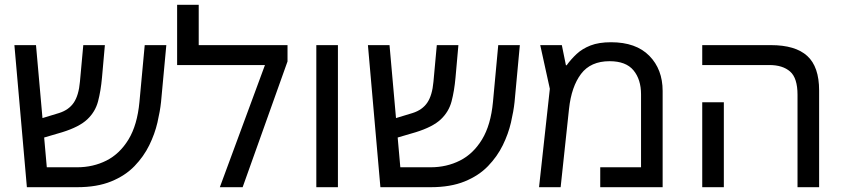

<svg xmlns="http://www.w3.org/2000/svg" viewBox="-20 -780 3513 800"><path d="M92 0 40 -592H130L157 -288L226 -309Q267 -322 287.5 -352.5Q308 -383 313 -439L327 -592H417L405 -457Q400 -401 388.5 -357.5Q377 -314 343.5 -282.5Q310 -251 239 -229L164 -207L175 -83H301Q368 -83 423.5 -111Q479 -139 515.5 -199Q552 -259 561 -355L583 -592H673L651 -355Q647 -317 636 -269.5Q625 -222 602 -175Q579 -128 540.5 -88Q502 -48 443 -24Q384 0 301 0Z M808 -592H1178V-524L991 0H896L1084 -509H718V-760H808Z M1298 0V-592H1388V0Z M1565 0 1513 -592H1603L1630 -288L1699 -309Q1740 -322 1760.5 -352.5Q1781 -383 1786 -439L1800 -592H1890L1878 -457Q1873 -401 1861.5 -357.5Q1850 -314 1816.5 -282.5Q1783 -251 1712 -229L1637 -207L1648 -83H1774Q1841 -83 1896.5 -111Q1952 -139 1988.5 -199Q2025 -259 2034 -355L2056 -592H2146L2124 -355Q2120 -317 2109 -269.5Q2098 -222 2075 -175Q2052 -128 2013.5 -88Q1975 -48 1916 -24Q1857 0 1774 0Z M2526 -604Q2630 -604 2685.5 -547.5Q2741 -491 2741 -401V0H2481V-83H2651V-387Q2651 -449 2619.5 -487Q2588 -525 2520 -525Q2441 -525 2401 -472Q2361 -419 2351 -327L2316 0H2226L2271 -410L2231 -592H2321L2338 -508H2341Q2359 -533 2382.5 -555Q2406 -577 2440.5 -590.5Q2475 -604 2526 -604Z M3303 0V-385Q3303 -455 3272 -482Q3241 -509 3186 -509H2906V-592H3192Q3294 -592 3343.5 -547Q3393 -502 3393 -403V0ZM2906 0V-354H2996V0Z"/></svg>

Font: Go Noto Kurrent-Regular
Style: Regular
Weight: 400
Designer: Monotype Design Team
Foundry: Monotype Imaging Inc.
Version: Version 2.012; ttfautohint (v1.8.4.7-5d5b)